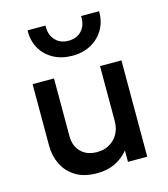

<svg xmlns="http://www.w3.org/2000/svg" viewBox="-114 -849 833 953"><g transform="rotate(-15 302.0 -373.0)"><path d="M267.5 15Q201 15 157.8 -11.8Q114.5 -38.5 93 -82.5Q71.5 -126.5 71.5 -178.5V-495H181.5V-199Q181.5 -148 211.8 -117.2Q242 -86.5 295.5 -86.5Q330.5 -86.5 358 -102.2Q385.5 -118 401.8 -146.5Q418 -175 418 -212.5V-495H528V0H429V-58.5Q400 -23.5 360.2 -4.2Q320.5 15 267.5 15ZM300.5 -580Q245 -580 203 -603Q161 -626 138 -666.5Q115 -707 116.5 -759.5H208.5Q206.5 -713.5 231.8 -685.2Q257 -657 300.5 -657Q344 -657 369 -685.2Q394 -713.5 391.5 -759.5H484Q485 -707.5 461.8 -667Q438.5 -626.5 396.8 -603.2Q355 -580 300.5 -580Z"/></g></svg>

Font: Geologica Cursive
Style: Regular
Weight: 400
Designer: Sindre Bremnes, Frode Helland
Foundry: Monokrom Skriftforlag AS
Version: Version 1.010;gftools[0.9.28]